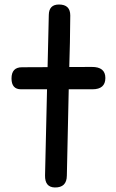

<svg xmlns="http://www.w3.org/2000/svg" viewBox="-20 -806 511 847"><path d="M240.2 -786.1Q290 -786.1 290 -737.8Q289.1 -613.3 285.6 -510.3L384.8 -510.7Q444.8 -511.2 444.8 -461.9Q444.8 -412.1 387.7 -412.1Q335.4 -412.1 283.2 -412.1L274.9 -31.2Q274.4 22 221.7 21Q177.7 20 178.7 -32.2L187.5 -412.1Q129.9 -412.1 72.8 -412.1Q30.8 -412.1 30.8 -460Q30.8 -509.3 77.1 -509.3Q133.3 -509.3 189.9 -509.8L195.3 -740.7Q196.3 -786.1 240.2 -786.1Z"/></svg>

Font: Comic Relief
Style: Regular
Weight: 400
Designer: Jeff Davis
Foundry: Loudifier
Version: Version 1.0